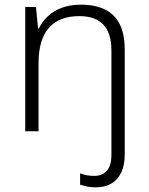

<svg xmlns="http://www.w3.org/2000/svg" viewBox="-20 -562 636 822"><path d="M389 240Q368 240 352 236.5Q336 233 323 229V180Q338 186 352.5 188.5Q367 191 384 191Q418 191 437.5 169Q457 147 457 99V-345Q457 -421 422 -457Q387 -493 320 -493Q233 -493 189 -442.5Q145 -392 145 -291V0H88V-532H134L143 -440H146Q161 -470 185.5 -493Q210 -516 245.5 -529Q281 -542 326 -542Q387 -542 429 -521.5Q471 -501 492.5 -458.5Q514 -416 514 -348V100Q514 145 499 176.5Q484 208 456.5 224Q429 240 389 240Z"/></svg>

Font: Noto Sans Cham Light
Style: Regular
Weight: 300
Version: Version 2.002